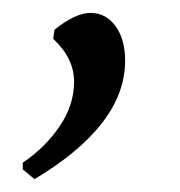

<svg xmlns="http://www.w3.org/2000/svg" viewBox="-20 -119 278 296"><path d="M62 -59.1 64 -73.2Q96.2 -99.1 119.6 -99.1Q143.1 -99.1 158 -78.9Q172.9 -58.6 172.9 -25.4Q172.9 73.7 33.2 157.2L15.1 142.1V131.8Q49.3 108.9 71.8 75.9Q94.2 43 94.2 6.8Q94.2 -29.3 62 -59.1Z"/></svg>

Font: Alegreya-Regular
Style: Regular
Weight: 400
Designer: Juan Pablo del Peral
Foundry: Juan Pablo del Peral
Version: Version 1.003